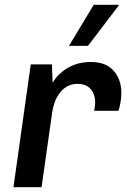

<svg xmlns="http://www.w3.org/2000/svg" viewBox="-20 -779 529 799"><path d="M36 0 108 -511H196L199 -435Q201 -439 211 -452.5Q221 -466 240.5 -482Q260 -498 289.5 -509.5Q319 -521 359 -521Q421 -521 453 -484.5Q485 -448 485 -392Q485 -372 481 -350.5Q477 -329 473 -318H372Q374 -328 375 -338.5Q376 -349 376 -355Q376 -372 369 -389.5Q362 -407 346 -418.5Q330 -430 302 -430Q278 -430 259.5 -419.5Q241 -409 228 -391.5Q215 -374 207.5 -353Q200 -332 197 -310L153 0ZM267 -588 370 -759H473L474 -756L346 -588Z"/></svg>

Font: Chivo Medium
Style: Italic
Weight: 500
Italic angle: -8.05°
Designer: Hector Gatti
Foundry: Omnibus-Type
Version: Version 2.002